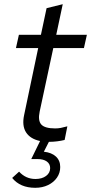

<svg xmlns="http://www.w3.org/2000/svg" viewBox="-20 -667 434 915"><path d="M148 228Q76 228 38 181L71 151Q103 186 149 186Q180 186 199.5 171.5Q219 157 219 134Q219 114 203 102.5Q187 91 158 91H129L171 5Q124 -5 104 -36.5Q84 -68 95 -119L162 -438H56L70 -501H175L202 -628L279 -647L248 -501H394L380 -438H234L169 -135Q160 -92 177 -73.5Q194 -55 243 -55Q257 -55 270 -57.5Q283 -60 301 -65L288 0Q272 4 252.5 6.5Q233 9 213 9L189 56Q226 60 246.5 79Q267 98 267 129Q267 157 251.5 179.5Q236 202 209 215Q182 228 148 228Z"/></svg>

Font: Red Hat Display VF
Style: Italic
Weight: 300
Italic angle: -12°
Designer: Pentagram, MCKL
Foundry: Pentagram, MCKL
Version: Version 1.010